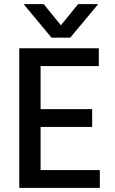

<svg xmlns="http://www.w3.org/2000/svg" viewBox="-20 -907 554 927"><path d="M319 -725H229L94 -887H191L274 -785L357 -887H454ZM462 0H73V-674H457V-588H176V-380H425V-294H176V-86H462Z"/></svg>

Font: Hind Colombo Medium
Style: Regular
Weight: 500
Designer: Jyotish Sonowal, Aditi Pimprikar
Foundry: Indian Type Foundry
Version: Version 1.000;PS 1.0;hotconv 1.0.86;makeotf.lib2.5.63406; tt